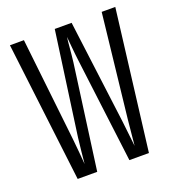

<svg xmlns="http://www.w3.org/2000/svg" viewBox="-132 -836 865 942"><g transform="rotate(-20 300.0 -365.0)"><path d="M113 0H215L289 -545C295 -592 298 -645 302 -673C305 -645 309 -591 315 -545L383 0H485L575 -730H504L444 -190C440 -148 434 -90 431 -57C427 -90 421 -148 416 -190L347 -730H259L184 -190C179 -148 173 -90 170 -57C167 -90 163 -148 158 -190L98 -730H25Z"/></g></svg>

Font: JetBrains Mono Light
Style: Regular
Weight: 336
Monospace: yes
Designer: Philipp Nurullin, Konstantin Bulenkov
Foundry: JetBrains
Version: Version 2.305